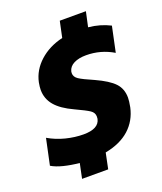

<svg xmlns="http://www.w3.org/2000/svg" viewBox="-181 -906 939 1112"><g transform="rotate(-20 288.5 -349.5)"><path d="M149 12Q97 7 53 -4Q9 -15 -19 -32L15 -192Q63 -164 118.5 -150Q174 -136 227 -136Q321 -136 333 -193Q334 -198 334 -207Q334 -231 312 -246Q290 -261 225 -291Q151 -325 116 -366.5Q81 -408 81 -463Q81 -481 86 -508Q101 -579 158.5 -631Q216 -683 301 -703L322 -802H483L463 -710Q535 -703 596 -672L563 -516Q486 -562 396 -562Q351 -562 321 -547Q291 -532 284 -503Q283 -499 283 -492Q283 -469 306.5 -453.5Q330 -438 395 -410Q474 -374 507.5 -338.5Q541 -303 541 -248Q541 -228 534 -191Q517 -113 461 -62.5Q405 -12 311 6L291 103H130Z"/></g></svg>

Font: Prompt
Style: Bold Italic
Weight: 700
Italic angle: -12°
Designer: Katatrad Team
Foundry: CadsonDemak
Version: Version 1.001